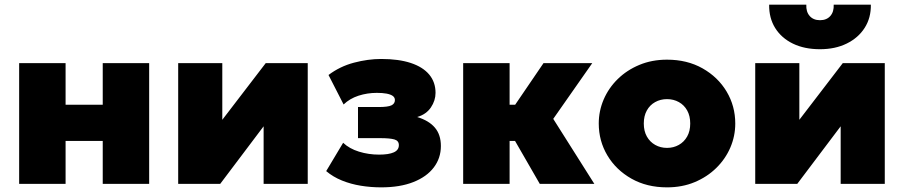

<svg xmlns="http://www.w3.org/2000/svg" viewBox="-20 -792 3894 827"><path d="M62.5 0V-520H262.5V-341H422.5V-520H622.5V0H422.5V-185H262.5V0Z M747.5 0V-520H937.5V-276L1124.5 -520H1305.5V0H1115.5V-248L928.5 0Z M1622 15Q1577.5 15 1534.2 8Q1491 1 1452.8 -14.5Q1414.5 -30 1385 -55L1458 -177Q1485 -151.5 1526.2 -138.8Q1567.5 -126 1613 -126Q1654.5 -126 1676.2 -135.8Q1698 -145.5 1698 -167Q1698 -186 1678.5 -191.5Q1659 -197 1617 -197H1522V-331H1611Q1651 -331 1666 -338.2Q1681 -345.5 1681 -361Q1681 -372 1671.8 -378.8Q1662.5 -385.5 1645 -388.8Q1627.5 -392 1603 -392Q1562 -392 1524.2 -379.8Q1486.5 -367.5 1460 -342L1395 -469Q1444 -506 1504.5 -522Q1565 -538 1622 -538Q1697 -538 1749.2 -520.8Q1801.5 -503.5 1828.8 -470.8Q1856 -438 1856 -392Q1856 -359 1836 -329.2Q1816 -299.5 1777 -288Q1827.5 -272.5 1853.2 -242.2Q1879 -212 1879 -163Q1879 -111 1848.5 -70.8Q1818 -30.5 1760.5 -7.8Q1703 15 1622 15Z M2305 0 2150 -269 2321 -520H2531L2363 -280L2540 0ZM1975 0V-520H2175V-341H2335V-185H2175V0Z M2853 15Q2766 15 2699.8 -22.5Q2633.5 -60 2596.2 -122.5Q2559 -185 2559 -260Q2559 -314 2580.2 -363.5Q2601.5 -413 2640.8 -451.5Q2680 -490 2734 -512.5Q2788 -535 2853 -535Q2940 -535 3006.2 -497.5Q3072.5 -460 3109.8 -397.5Q3147 -335 3147 -260Q3147 -206 3125.8 -156.5Q3104.5 -107 3065.2 -68.5Q3026 -30 2972.2 -7.5Q2918.5 15 2853 15ZM2853 -155Q2881 -155 2903.8 -167.8Q2926.5 -180.5 2939.8 -204Q2953 -227.5 2953 -260Q2953 -292.5 2940 -316Q2927 -339.5 2904.2 -352.2Q2881.5 -365 2853 -365Q2824.5 -365 2801.8 -352.2Q2779 -339.5 2766 -316Q2753 -292.5 2753 -260Q2753 -227.5 2766.2 -204Q2779.5 -180.5 2802.2 -167.8Q2825 -155 2853 -155Z M3233 0V-520H3423V-276L3610 -520H3791V0H3601V-248L3414 0ZM3512 -580Q3445 -580 3395.5 -604Q3346 -628 3319 -671.2Q3292 -714.5 3293 -772H3453Q3451.5 -741.5 3467.5 -723.2Q3483.5 -705 3512 -705Q3540.5 -705 3556.5 -723.2Q3572.5 -741.5 3571 -772H3731Q3732 -715.5 3704.5 -672.2Q3677 -629 3627.2 -604.5Q3577.5 -580 3512 -580Z"/></svg>

Font: Geologica Cursive Black
Style: Regular
Weight: 900
Designer: Sindre Bremnes, Frode Helland
Foundry: Monokrom Skriftforlag AS
Version: Version 1.010;gftools[0.9.28]